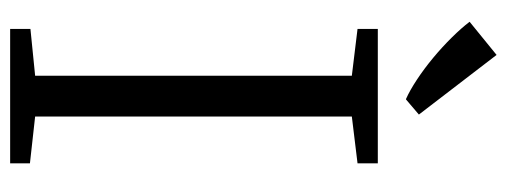

<svg xmlns="http://www.w3.org/2000/svg" viewBox="-338 -686 1023 388"><g transform="rotate(90 174.0 -491.5)"><path d="M132.5 -50.5V-690.5L38 -702V-743H309.5V-702L215 -690.5V-50.5L309.5 -40V0H38V-41ZM179.5 -800Q162.5 -807.5 140.5 -822Q118.5 -836.5 96.2 -855Q74 -873.5 55 -892.8Q36 -912 23.5 -928.5L90.5 -983L211 -826L180.5 -800Z"/></g></svg>

Font: Merriweather 28pt Light
Style: Regular
Weight: 300
Version: Version 2.100